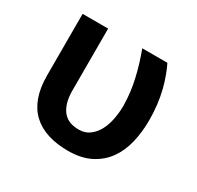

<svg xmlns="http://www.w3.org/2000/svg" viewBox="-122 -669 844 821"><g transform="rotate(30 300.0 -258.5)"><path d="M190.9 -528.3H64.9V-224.6Q64.9 -163.6 81.1 -119.1Q97.2 -74.7 127.9 -46.4Q158.7 -17.6 202.9 -3.7Q247.1 10.3 302.2 10.3Q367.2 10.3 412.4 -12.5Q457.5 -35.2 485.8 -74.2Q513.7 -112.8 526.4 -165Q539.1 -217.3 539.1 -275.9Q539.1 -315.9 534.7 -352.1Q530.3 -388.2 522.5 -419.9Q514.6 -451.2 504.6 -478.5Q494.6 -505.9 483.4 -528.3H359.4Q382.3 -467.3 397 -404.3Q411.6 -341.3 412.6 -275.9Q412.6 -242.7 406.2 -209.5Q399.9 -176.3 386.2 -150.4Q372.1 -124 350.3 -107.7Q328.6 -91.3 297.4 -91.3Q273.9 -91.3 254.4 -98.1Q234.9 -105 220.7 -121.1Q207 -136.7 199 -161.9Q190.9 -187 190.9 -223.6Z"/></g></svg>

Font: Roboto Mono SemiBold
Style: Regular
Weight: 600
Monospace: yes
Designer: Google
Version: Version 3.000